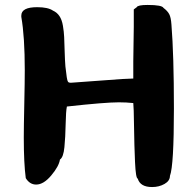

<svg xmlns="http://www.w3.org/2000/svg" viewBox="-20 -749 787 775"><path d="M66 -681V-686Q66 -720 130 -720Q174 -720 194 -706Q210 -699 220 -684Q230 -669 234 -645Q238 -621 239 -599.5Q240 -578 241 -541.5Q242 -505 244 -481Q250 -424 254 -420Q256 -415 266 -415Q274 -415 280 -416Q292 -417 472 -430L518 -432V-501Q518 -520 519 -570.5Q520 -621 520 -641V-711L532 -720Q536 -729 576 -729Q634 -729 640 -717Q656 -705 663 -692Q670 -679 672 -650Q682 -526 682 -311Q682 -81 666 -39Q666 -19 644 -6.5Q622 6 594 6Q546 6 536 -28Q528 -29 525 -95Q522 -161 521 -239.5Q520 -318 518 -333Q490 -336 460 -336Q404 -336 250 -319Q246 -300 245 -248Q244 -196 240 -155Q236 -114 222 -105Q218 -78 187 -41Q156 -4 126 -4Q100 -4 84 -30Q76 -90 76 -194Q76 -236 78 -327.5Q80 -419 80 -465Q80 -601 66 -681Z"/></svg>

Font: NaniFont Regular
Style: Regular
Weight: 400
Designer: Nanigashitei
Version: Version 1.036